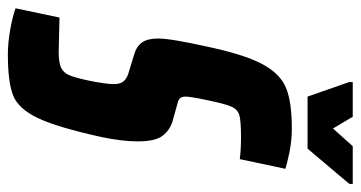

<svg xmlns="http://www.w3.org/2000/svg" viewBox="-260 -658 895 476"><g transform="rotate(90 187.0 -419.5)"><path d="M-31 -11 -8 -120 77 -118Q104 -118 116.5 -124Q129 -130 135 -144.5Q141 -159 148 -191Q157 -235 157 -254Q157 -269 151.5 -277Q146 -285 133 -290L84 -305Q63 -311 53.5 -325Q44 -339 44 -364Q44 -382 49.5 -413.5Q55 -445 63 -481Q83 -577 107 -622Q131 -667 166 -681.5Q201 -696 267 -696Q298 -696 326.5 -690Q355 -684 367 -680L343 -567Q319 -570 288 -570Q249 -570 234.5 -566Q220 -562 213 -546.5Q206 -531 197 -487Q188 -445 188 -433Q188 -423 192.5 -418.5Q197 -414 207 -412L250 -400Q272 -393 285.5 -375Q299 -357 299 -314Q299 -275 288 -223Q264 -114 241 -66Q218 -18 185 -5Q152 8 83 8Q56 8 24 2.5Q-8 -3 -31 -11ZM188 -735 152 -838V-847H238L267 -798L311 -847H405L404 -838L317 -735Z"/></g></svg>

Font: Saira Ultra Condensed Black
Style: Italic
Weight: 900
Width: 1
Italic angle: -12°
Designer: Hector Gatti with collaboration of the Omnibus-Type team
Foundry: Omnibus-Type
Version: Version 1.001; ttfautohint (v1.8)